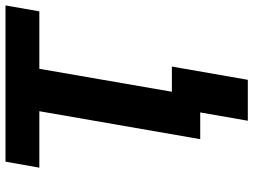

<svg xmlns="http://www.w3.org/2000/svg" viewBox="-132 -619 925 701"><g transform="rotate(-90 330.5 -268.5)"><path d="M451.2 -710.9 328.1 0H172.9L296.4 -710.9ZM661.1 -710.9 639.6 -587.4H68.8L90.8 -710.9ZM438 -103.5 389.6 173.8H240.2L288.6 -103.5Z"/></g></svg>

Font: Roboto ExtraBold
Style: Italic
Weight: 800
Designer: Christian Robertson
Foundry: Google
Version: Version 3.009; 2024